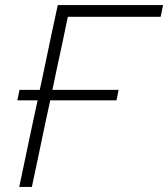

<svg xmlns="http://www.w3.org/2000/svg" viewBox="-20 -733 660 753"><path d="M55.5 0Q68 -59.5 79.8 -115.5Q91.5 -171.5 105.5 -237.5L127.5 -339.5H48L56.5 -380.5H136L155.5 -472.5Q169.5 -540 181.5 -596.5Q193.5 -653 206.5 -713H619.5L610 -667H246Q236 -618.5 226 -571Q216 -523.5 204 -469L185.5 -380.5H445L437 -339.5H177L155 -237.5Q141.5 -171.5 129.5 -115.5Q117.5 -59.5 105 0Z"/></svg>

Font: Commissioner ExtraLight
Style: Italic
Weight: 200
Italic angle: -12°
Designer: Kostas Bartsokas
Foundry: Kostas Bartsokas
Version: Version 1.000; ttfautohint (v1.8.3)